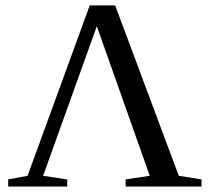

<svg xmlns="http://www.w3.org/2000/svg" viewBox="-20 -680 765 700"><path d="M137.2 -39.1 225.1 -25.9V0H9.8V-25.9L80.6 -39.1L307.1 -660.2H399.9L631.8 -39.1L714.8 -25.9V0H438V-25.9L525.9 -39.1L333 -584.5Z"/></svg>

Font: Tinos
Style: Regular
Weight: 400
Designer: Steve Matteson
Foundry: Monotype Imaging Inc.
Version: Version 1.23